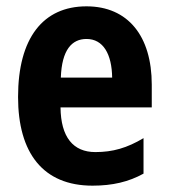

<svg xmlns="http://www.w3.org/2000/svg" viewBox="-20 -576 533 606"><path d="M253 -556C116 -556 37 -456 37 -270C37 -93 116 10 272 10C335 10 386 -2 433 -28V-140C381 -109 336 -96 281 -96C211 -96 172 -143 171 -237H459V-309C459 -462 384 -556 253 -556ZM253 -453C306 -453 333 -405 334 -331H172C175 -419 207 -453 253 -453Z"/></svg>

Font: Noto Sans Sinhala Condensed
Style: Bold
Weight: 700
Width: 3
Designer: Jelle Bosma - Monotype Design Team
Foundry: Monotype Imaging Inc.
Version: Version 2.006